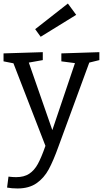

<svg xmlns="http://www.w3.org/2000/svg" viewBox="-26 -827 582 1086"><path d="M536 -532V-487L479 -473L305 1Q276 82 249.5 131Q223 180 180.5 209.5Q138 239 73 239Q41 239 14 234L22 172Q46 175 65 175Q110 175 139 156Q168 137 188 100.5Q208 64 231 -2L50 -469L-6 -480V-525L216 -532V-487L137 -473L270 -91L398 -470L321 -480V-525ZM405 -743 204 -619 173 -662 358 -807Z"/></svg>

Font: Bitter Pro
Style: Regular
Weight: 400
Designer: Sol Matas, and Bitter project Authors
Foundry: Sol Matas
Version: Version 1.010